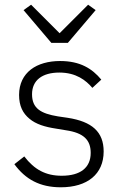

<svg xmlns="http://www.w3.org/2000/svg" viewBox="-20 -783 517 815"><path d="M238 12C149 12 88 -22 41 -86L83 -119C126 -63 174 -37 242 -37C321 -37 365 -71 365 -134C365 -189 335 -219 260 -230L218 -237C171 -244 132 -256 105 -279C77 -302 61 -333 61 -380C61 -428 80 -464 111 -488C142 -512 186 -524 235 -524C320 -524 371 -492 410 -445L372 -410C345 -442 303 -475 232 -475C159 -475 116 -442 116 -383C116 -323 153 -301 226 -289L267 -283C371 -267 420 -223 420 -140C420 -44 351 12 238 12ZM198 -601 80 -740 112 -763 233 -642 354 -763 386 -740 268 -601Z"/></svg>

Font: Plexus Sans Light
Style: Regular
Weight: 300
Version: Version 2.001;PS 002.001;hotconv 1.0.70;makeotf.lib2.5.58329